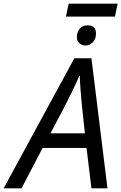

<svg xmlns="http://www.w3.org/2000/svg" viewBox="-77 -1034 666 1054"><path d="M-57 0 331 -714H425L513 0H425L398 -222H157L41 0ZM200 -302H389L373 -452Q369 -490 365.5 -536Q362 -582 361 -617H358Q342 -579 321 -535.5Q300 -492 277 -448ZM285 -943 300 -1014H569L554 -943ZM393 -784Q373 -784 359 -796.5Q345 -809 345 -831Q345 -857 360.5 -876Q376 -895 404 -895Q450 -895 450 -850Q450 -819 432 -801.5Q414 -784 393 -784Z"/></svg>

Font: Noto IKEA Latin
Style: Italic
Weight: 400
Italic angle: -12°
Designer: Monotype Design Team
Foundry: Monotype Imaging Inc.
Version: Version 1.0